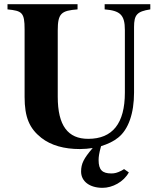

<svg xmlns="http://www.w3.org/2000/svg" viewBox="-20 -696 762 921"><path d="M423 16C382 64 369 89 369 127C369 174 410 205 472 205C519 205 573 177 598 131L575 115C572 117 570 119 562 123C542 133 530 136 514 136C471 136 453 119 453 72C453 57 455 40 464 8C464 7 465 6 465 5C497 -5 525 -18 547 -36C596 -75 623 -152 623 -252V-566C623 -625 637 -641 701 -651V-676H482V-651C556 -645 579 -625 579 -552V-252C579 -104 520 -30 403 -30C306 -30 257 -93 257 -232V-550C257 -632 274 -645 352 -651V-676H16V-651C86 -644 98 -636 98 -555V-231C98 -134 121 -80 178 -35C225 2 289 19 363 19C384 19 405 17 425 14Z"/></svg>

Font: STIXGeneral
Style: Bold
Weight: 700
Designer: MicroPress Inc., with final additions and corrections provided by Coen Hoffman, Elsevier (retired)
Version: Version 1.1.0